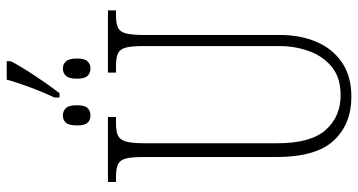

<svg xmlns="http://www.w3.org/2000/svg" viewBox="-267 -788 1065 571"><g transform="rotate(-90 265.5 -502.5)"><path d="M261 -873Q278 -909 292.5 -948.5Q307 -988 314 -1015H369V-1003Q354 -974 327 -933Q300 -892 274 -858H261ZM208 -766Q194 -766 186 -774.5Q178 -783 178 -806Q178 -830 186 -839Q194 -848 208 -848Q221 -848 229.5 -839Q238 -830 238 -806Q238 -783 229.5 -774.5Q221 -766 208 -766ZM347 -766Q334 -766 325.5 -774.5Q317 -783 317 -806Q317 -830 325.5 -839Q334 -848 347 -848Q360 -848 368.5 -839Q377 -830 377 -806Q377 -783 368.5 -774.5Q360 -766 347 -766ZM263 10Q182 10 133 -42.5Q84 -95 84 -214V-608Q84 -644 79.5 -661Q75 -678 62.5 -684Q50 -690 26 -690H10V-714H203V-690H183Q160 -690 147.5 -684Q135 -678 130 -660Q125 -642 125 -605V-210Q125 -111 164.5 -66.5Q204 -22 268 -22Q321 -22 353 -49Q385 -76 399.5 -117.5Q414 -159 414 -203V-607Q414 -643 409.5 -660.5Q405 -678 392.5 -684Q380 -690 356 -690H335V-714H520V-690H504Q481 -690 468.5 -684Q456 -678 451.5 -660Q447 -642 447 -606V-201Q447 -143 427 -95Q407 -47 366 -18.5Q325 10 263 10Z"/></g></svg>

Font: Noto Serif ExtraCondensed ExtraLight
Style: Regular
Weight: 200
Width: 2
Designer: Monotype Design Team
Foundry: Monotype Imaging Inc.
Version: Version 2.015